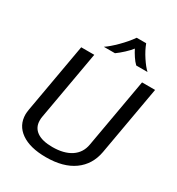

<svg xmlns="http://www.w3.org/2000/svg" viewBox="-216 -1063 1119 1211"><g transform="rotate(30 343.5 -457.5)"><path d="M56 -159Q56 -170 60 -196L149 -700H244L155 -196Q153 -187 153 -170Q153 -119 192 -91.5Q231 -64 305 -64Q389 -64 440.5 -98Q492 -132 503 -196L592 -700H687L598 -196Q580 -97 504 -42.5Q428 12 302 12Q186 12 121 -33.5Q56 -79 56 -159ZM422 -927H491Q507 -884 536 -840Q565 -796 589 -774H507Q490 -790 473.5 -815Q457 -840 446 -862Q431 -842 403.5 -816.5Q376 -791 352 -774H271Q304 -796 348 -840Q392 -884 422 -927Z"/></g></svg>

Font: KoHo Medium
Style: Italic
Weight: 500
Italic angle: -10°
Designer: Cadson Demak & Katatrad Team
Foundry: Cadson Demak Co.,Ltd.
Version: Version 1.000